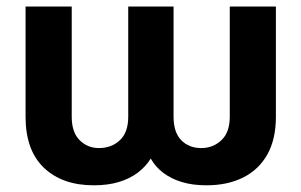

<svg xmlns="http://www.w3.org/2000/svg" viewBox="-20 -549 909 579"><path d="M57.1 -196.8V-529.3H196.3V-196.8Q196.3 -149.9 220.2 -126.2Q244.1 -102.5 278.3 -102.5Q316.4 -102.5 341.6 -126.2Q366.7 -149.9 366.7 -196.8V-529.3H503.4V-196.8Q503.4 -149.9 526.6 -126.2Q549.8 -102.5 586.9 -102.5Q622.6 -102.5 647.7 -126.2Q672.9 -149.9 672.9 -196.8V-529.3H812V-196.8Q812 -129.4 786.4 -83.5Q760.7 -37.6 713.6 -13.9Q666.5 9.8 602.5 9.8Q560.5 9.8 527.8 -0.2Q495.1 -10.3 471.7 -28.3Q448.2 -46.4 434.6 -70.8Q419.4 -46.4 395.5 -28.3Q371.6 -10.3 338.6 -0.2Q305.7 9.8 262.7 9.8Q168 9.8 112.5 -43Q57.1 -95.7 57.1 -196.8Z"/></svg>

Font: Inter Cardless Tabular Bold
Style: Bold
Weight: 700
Designer: Rasmus Andersson
Foundry: rsms
Version: Version 4.000;git-4fc901f